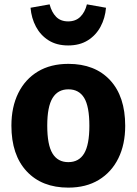

<svg xmlns="http://www.w3.org/2000/svg" viewBox="-20 -840 624 877"><path d="M292.4 -548.3Q413.5 -548.3 482.7 -474Q551.9 -399.6 551.9 -265.2Q551.9 -180.5 520.7 -117.1Q489.4 -53.6 431.3 -18.3Q373.2 17 292 17Q171.3 17 101.7 -57.7Q32.1 -132.4 32.1 -266.1Q32.1 -351.2 63.5 -414.8Q94.9 -478.3 153 -513.3Q211.2 -548.3 292.4 -548.3ZM292.4 -432Q244.4 -432 220.1 -392.3Q195.8 -352.7 195.8 -266.1Q195.8 -178.1 220 -138.7Q244.1 -99.4 292 -99.4Q340.6 -99.4 364.4 -139.2Q388.2 -179.1 388.2 -265.2Q388.2 -353.9 364.4 -393Q340.6 -432 292.4 -432ZM291.2 -632.4Q238.8 -632.4 201.9 -655.7Q165.1 -679 144.3 -718Q123.5 -757 119.5 -804.6L206.6 -820.1Q215.7 -784.4 236.3 -763.3Q256.9 -742.3 291.2 -742.3Q325.6 -742.3 346.9 -763.3Q368.3 -784.4 377 -820.1L464.2 -804.6Q460.2 -757 439.2 -718Q418.2 -679 381.1 -655.7Q344.1 -632.4 291.2 -632.4Z"/></svg>

Font: Fira Sans Variable
Style: Regular
Weight: 400
Designer: Carrois Corporate & Edenspiekermann AG
Foundry: Carrois Corporate GbR & Edenspiekermann AG
Version: Version 4.202